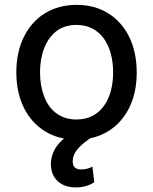

<svg xmlns="http://www.w3.org/2000/svg" viewBox="-20 -573 640 803"><path d="M300.1 11C401.3 11 478.7 -38.4 520.6 -122.5C541.5 -164.8 551.8 -213.8 551.8 -270.2C551.8 -383.5 507.8 -470.5 432.5 -517.4C394.9 -540.8 350.9 -552.6 300.1 -552.6C199.2 -552.6 121.8 -503.6 79.9 -418.7C58.9 -376.4 48.3 -326.7 48.3 -270.2C48.3 -157.7 92.3 -71 168 -24.1C205.6 -0.7 249.6 11 300.1 11ZM300.4 -73.2C230.8 -73.2 185.4 -112.6 163.7 -172.2C152.7 -202.1 147.4 -234.7 147.4 -270.2C147.4 -341.3 168.7 -404.5 214.1 -441.4C236.9 -459.5 265.6 -468.8 300.4 -468.8C399.9 -468.8 453.1 -383.9 453.1 -270.2C453.1 -157 399.9 -73.2 300.4 -73.2ZM297.6 210.9C332 210.9 358.3 199.6 374.3 189.6L366.5 123.9C356.5 129.3 340.6 135.7 320.7 135.7C293.3 135.7 284.1 122.9 284.1 101.2C284.1 60.4 322.1 28.8 365.1 0L310.7 -32.3C252.5 -5.7 218.4 27.7 203.1 63.6C195.7 81.7 192.1 99.4 192.8 117.2C195.3 178.3 238.3 210.9 297.6 210.9Z"/></svg>

Font: Inter 465
Style: Regular
Weight: 400
Designer: Rasmus Andersson
Foundry: rsms
Version: Version 3.019;Glyphs 3.1.2 (3151)